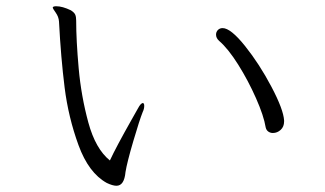

<svg xmlns="http://www.w3.org/2000/svg" viewBox="-20 -649 1040 615"><path d="M854 -223Q846 -223 839.5 -227.5Q833 -232 831 -241Q825 -278 800 -334.5Q775 -391 743 -442Q711 -493 682 -518Q672 -527 672 -538Q672 -547 678 -553Q684 -559 693 -559Q719 -559 765 -501.5Q811 -444 849.5 -371Q888 -298 890 -263V-260Q890 -243 879 -233Q868 -223 854 -223ZM149 -625Q150 -629 160 -629Q180 -629 207 -616Q218 -609 221 -602Q224 -595 224 -583Q224 -520 232 -430.5Q240 -341 263 -256.5Q286 -172 332 -135Q352 -178 400 -263L422 -302Q431 -319 438 -319Q439 -319 440.5 -317Q442 -315 442 -310Q442 -300 437 -290Q427 -265 407 -197Q387 -129 382 -98Q378 -54 353 -54Q341 -54 322 -63Q264 -95 231.5 -184Q199 -273 187 -368.5Q175 -464 169 -580Q168 -595 158.5 -608.5Q149 -622 149 -624Z"/></svg>

Font: JyunsaiKaai Light
Style: Regular
Weight: 300
Designer: Fontworks Inc.
Version: Version 0.030;April 7, 2024;FontCreator 14.0.0.2901 64-bit